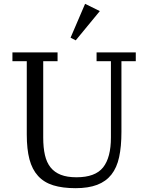

<svg xmlns="http://www.w3.org/2000/svg" viewBox="-20 -972 775 1004"><path d="M375 12Q307 12 258.5 -3Q210 -18 179 -52Q148 -86 134 -139Q120 -192 120 -269V-652H45V-698H281V-652H206V-253Q206 -200 215 -161Q224 -122 244.5 -96.5Q265 -71 298 -58Q331 -45 380 -45Q478 -45 519 -96.5Q560 -148 560 -253V-652H485V-698H690V-652H615V-282Q615 -206 603 -150.5Q591 -95 562.5 -59Q534 -23 488 -5.5Q442 12 375 12ZM349 -775 425 -952 502 -914 376 -761Z"/></svg>

Font: IBM Plex Serif
Style: Regular
Weight: 400
Designer: Mike Abbink, Paul van der Laan, Pieter van Rosmalen
Foundry: Bold Monday
Version: Version 2.6